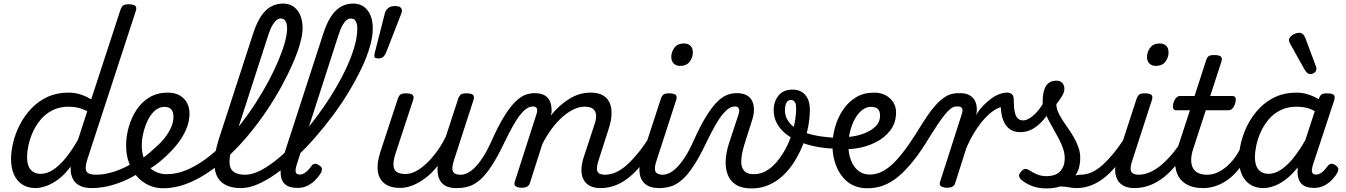

<svg xmlns="http://www.w3.org/2000/svg" viewBox="-20 -1039 7556 1078"><path d="M180 17Q137 17 106 -2.5Q75 -22 58.5 -59Q42 -96 42 -146Q42 -190 54.5 -241Q67 -292 92.5 -341Q118 -390 156.5 -430.5Q195 -471 247 -495Q299 -519 365 -519Q399 -519 431 -509Q463 -499 492 -481L656 -983Q663 -1003 672.5 -1009Q682 -1015 701 -1015Q732 -1015 740.5 -1005.5Q749 -996 742 -976L470 -143Q455 -95 465.5 -76.5Q476 -58 520 -58Q532 -58 537.5 -46.5Q543 -35 540.5 -20.5Q538 -6 527 5.5Q516 17 497 17Q462 17 438.5 8Q415 -1 401.5 -16.5Q388 -32 382 -52Q376 -72 377 -93L376 -103Q342 -57 306 -31Q270 -5 237.5 6Q205 17 180 17ZM208 -63Q243 -63 278 -85.5Q313 -108 348.5 -151.5Q384 -195 418 -255L470 -415Q441 -429 416 -434.5Q391 -440 366 -440Q316 -440 277 -421Q238 -402 210.5 -370Q183 -338 165.5 -300Q148 -262 140 -224.5Q132 -187 132 -157Q132 -126 140.5 -105.5Q149 -85 166.5 -74Q184 -63 208 -63Z M497 17Q478 17 472 5.5Q466 -6 470.5 -20.5Q475 -35 488 -46.5Q501 -58 520 -58Q568 -58 623 -76Q678 -94 732 -128Q743 -136 753 -130.5Q763 -125 769 -113Q775 -101 774.5 -88.5Q774 -76 764 -70Q715 -39 667 -19.5Q619 0 576 8.5Q533 17 497 17Z M730 -121Q764 -138 794.5 -161Q825 -184 850 -209Q880 -234 903.5 -263.5Q927 -293 940.5 -323.5Q954 -354 954 -382Q954 -410 942 -424.5Q930 -439 903 -439Q889 -439 882.5 -451Q876 -463 877.5 -479Q879 -495 890 -507Q901 -519 922 -519Q961 -519 988.5 -503.5Q1016 -488 1030 -461.5Q1044 -435 1044 -401Q1044 -357 1025.5 -313.5Q1007 -270 975 -229.5Q943 -189 902 -153Q872 -125 835.5 -101Q799 -77 761 -57Z M896 18Q853 18 815.5 1Q778 -16 749.5 -48Q721 -80 704.5 -124Q688 -168 688 -222Q688 -274 703 -326.5Q718 -379 747 -423Q776 -467 820 -493Q864 -519 922 -519Q931 -519 933.5 -507Q936 -495 932.5 -479Q929 -463 921.5 -451Q914 -439 905 -439Q879 -439 859 -425Q839 -411 823.5 -387.5Q808 -364 797.5 -335.5Q787 -307 781.5 -278Q776 -249 776 -224Q776 -187 785.5 -156.5Q795 -126 814 -105Q833 -84 858.5 -72.5Q884 -61 915 -61Q969 -61 1022.5 -82.5Q1076 -104 1129 -142Q1182 -180 1232.5 -230.5Q1283 -281 1329 -339.5Q1375 -398 1415 -460Q1455 -522 1487.5 -583Q1520 -644 1543.5 -700Q1567 -756 1579.5 -802Q1592 -848 1592 -880Q1592 -894 1605 -901Q1618 -908 1635.5 -908Q1653 -908 1666 -901Q1679 -894 1679 -880Q1679 -846 1665 -795.5Q1651 -745 1624.5 -684Q1598 -623 1561.5 -556Q1525 -489 1479.5 -421Q1434 -353 1381 -288.5Q1328 -224 1269.5 -168.5Q1211 -113 1149 -71Q1087 -29 1023.5 -5.5Q960 18 896 18Z M1334 17Q1264 17 1226.5 -14Q1189 -45 1184.5 -105.5Q1180 -166 1208 -256L1401 -850Q1430 -939 1471 -979Q1512 -1019 1570 -1019Q1604 -1019 1628.5 -1001.5Q1653 -984 1666 -953Q1679 -922 1679 -879Q1679 -860 1666 -851Q1653 -842 1635.5 -842Q1618 -842 1605 -851Q1592 -860 1592 -879Q1592 -897 1588 -909.5Q1584 -922 1576.5 -928.5Q1569 -935 1555 -935Q1544 -935 1532.5 -926Q1521 -917 1509 -896.5Q1497 -876 1485 -838L1287 -226Q1268 -166 1268.5 -129Q1269 -92 1291 -75Q1313 -58 1357 -58Q1371 -58 1377.5 -46.5Q1384 -35 1381 -20.5Q1378 -6 1366.5 5.5Q1355 17 1334 17Z M1335 17Q1316 17 1310 5.5Q1304 -6 1309 -20.5Q1314 -35 1326.5 -46.5Q1339 -58 1358 -58Q1396 -58 1443 -82Q1490 -106 1541.5 -149Q1593 -192 1645.5 -248.5Q1698 -305 1747.5 -370Q1797 -435 1840 -503.5Q1883 -572 1916 -639.5Q1949 -707 1967.5 -768.5Q1986 -830 1986 -879Q1986 -898 1999 -907.5Q2012 -917 2029.5 -917Q2047 -917 2060 -907.5Q2073 -898 2073 -879Q2073 -833 2056.5 -776Q2040 -719 2009.5 -655Q1979 -591 1938.5 -524Q1898 -457 1849.5 -391.5Q1801 -326 1748 -265.5Q1695 -205 1640 -154Q1585 -103 1531 -64.5Q1477 -26 1427 -4.5Q1377 17 1335 17Z M1651 16Q1608 16 1586.5 0.5Q1565 -15 1559 -41Q1553 -67 1557.5 -99Q1562 -131 1572 -163L1795 -850Q1824 -939 1865 -979Q1906 -1019 1964 -1019Q1998 -1019 2022.5 -1001.5Q2047 -984 2060 -953Q2073 -922 2073 -879Q2073 -860 2060 -851Q2047 -842 2029.5 -842Q2012 -842 1999 -851Q1986 -860 1986 -879Q1986 -897 1982 -909.5Q1978 -922 1970.5 -928.5Q1963 -935 1949 -935Q1938 -935 1926 -926Q1914 -917 1902.5 -896.5Q1891 -876 1879 -838L1646 -115Q1642 -102 1640 -89Q1638 -76 1643 -67.5Q1648 -59 1662 -59Q1676 -59 1688 -66Q1700 -73 1710.5 -84.5Q1721 -96 1729 -107Q1734 -116 1744.5 -119Q1755 -122 1770 -112Q1787 -102 1787.5 -91.5Q1788 -81 1783 -70Q1773 -53 1754.5 -32.5Q1736 -12 1710 2Q1684 16 1651 16Z M2105 -711Q2083 -711 2082 -720.5Q2081 -730 2084 -742L2141 -965Q2145 -981 2158.5 -993Q2172 -1005 2197 -1005Q2225 -1005 2232.5 -993Q2240 -981 2234 -965L2147 -742Q2142 -730 2132.5 -720.5Q2123 -711 2105 -711Z M2226 16Q2172 16 2140 -8Q2108 -32 2101.5 -76.5Q2095 -121 2114 -181L2213 -483Q2220 -503 2229.5 -509Q2239 -515 2258 -515Q2289 -515 2297.5 -505.5Q2306 -496 2299 -476L2200 -175Q2188 -137 2189 -112Q2190 -87 2206.5 -74.5Q2223 -62 2257 -62Q2284 -62 2313.5 -77Q2343 -92 2373 -120Q2403 -148 2431.5 -186.5Q2460 -225 2483 -272L2552 -483Q2559 -503 2568.5 -509Q2578 -515 2597 -515Q2628 -515 2636.5 -505.5Q2645 -496 2638 -476L2530 -143Q2514 -95 2523 -76.5Q2532 -58 2564 -58Q2578 -58 2584 -46.5Q2590 -35 2587.5 -20.5Q2585 -6 2573 5.5Q2561 17 2540 17Q2511 17 2490.5 8.5Q2470 0 2458 -15Q2446 -30 2441 -49.5Q2436 -69 2436 -92L2438 -109Q2415 -79 2389 -56Q2363 -33 2335.5 -17Q2308 -1 2280.5 7.5Q2253 16 2226 16Z M2546 17Q2535 17 2532 5.5Q2529 -6 2533 -20.5Q2537 -35 2546.5 -46.5Q2556 -58 2568 -58Q2584 -58 2603.5 -67Q2623 -76 2644.5 -97Q2666 -118 2690 -154Q2714 -190 2739 -246Q2778 -333 2811 -386Q2844 -439 2873 -467.5Q2902 -496 2928.5 -506Q2955 -516 2981 -516Q2992 -516 2995 -504.5Q2998 -493 2996 -478.5Q2994 -464 2987.5 -452.5Q2981 -441 2971 -441Q2955 -441 2938.5 -430.5Q2922 -420 2903 -397Q2884 -374 2862 -335.5Q2840 -297 2813 -241Q2774 -159 2740.5 -108Q2707 -57 2675.5 -29.5Q2644 -2 2612.5 7.5Q2581 17 2546 17Z M3352 17Q3315 17 3291 4Q3267 -9 3255.5 -32.5Q3244 -56 3244.5 -86.5Q3245 -117 3256 -152L3319 -344Q3329 -374 3326.5 -395.5Q3324 -417 3308.5 -428.5Q3293 -440 3263 -440Q3233 -440 3201 -425Q3169 -410 3137.5 -382Q3106 -354 3077.5 -315.5Q3049 -277 3025 -230L2955 -11Q2951 2 2940.5 8.5Q2930 15 2907 15Q2891 15 2877.5 8Q2864 1 2870 -18L2992 -398Q2999 -419 2994.5 -430Q2990 -441 2972 -441Q2958 -441 2952 -452.5Q2946 -464 2947 -478.5Q2948 -493 2957.5 -504.5Q2967 -516 2982 -516Q3010 -516 3029 -508Q3048 -500 3059 -485Q3070 -470 3074 -450Q3078 -430 3077 -408L3072 -390Q3097 -421 3123.5 -444.5Q3150 -468 3178 -485Q3206 -502 3235.5 -510.5Q3265 -519 3295 -519Q3351 -519 3380 -493Q3409 -467 3413 -420Q3417 -373 3396 -311L3342 -143Q3326 -95 3334.5 -76.5Q3343 -58 3376 -58Q3390 -58 3395.5 -46.5Q3401 -35 3399 -20.5Q3397 -6 3385 5.5Q3373 17 3352 17Z M3353 17Q3339 17 3332.5 5.5Q3326 -6 3328.5 -20.5Q3331 -35 3343 -46.5Q3355 -58 3376 -58Q3406 -58 3436.5 -71Q3467 -84 3498 -111.5Q3529 -139 3562.5 -180Q3596 -221 3631 -277Q3640 -290 3652 -289Q3664 -288 3670.5 -278.5Q3677 -269 3671 -257Q3635 -187 3597 -135Q3559 -83 3519.5 -49.5Q3480 -16 3438.5 0.5Q3397 17 3353 17Z M3679 17Q3642 17 3617.5 4Q3593 -9 3581.5 -32.5Q3570 -56 3570 -86Q3570 -116 3582 -152L3690 -483Q3697 -503 3706.5 -509Q3716 -515 3735 -515Q3766 -515 3774.5 -505.5Q3783 -496 3776 -476L3668 -143Q3651 -95 3660 -76.5Q3669 -58 3702 -58Q3716 -58 3722 -46.5Q3728 -35 3725.5 -20.5Q3723 -6 3711.5 5.5Q3700 17 3679 17ZM3797 -669Q3777 -669 3763 -682Q3749 -695 3749 -720Q3749 -747 3766.5 -771Q3784 -795 3821 -795Q3842 -795 3856 -782.5Q3870 -770 3870 -744Q3870 -717 3852.5 -693Q3835 -669 3797 -669Z M3680 17Q3669 17 3666 5.5Q3663 -6 3667 -20.5Q3671 -35 3680.5 -46.5Q3690 -58 3702 -58Q3718 -58 3737.5 -67Q3757 -76 3778.5 -97Q3800 -118 3824 -154Q3848 -190 3873 -246Q3912 -333 3945 -386Q3978 -439 4007 -467.5Q4036 -496 4062.5 -506Q4089 -516 4115 -516Q4126 -516 4129 -504.5Q4132 -493 4130 -478.5Q4128 -464 4121.5 -452.5Q4115 -441 4105 -441Q4089 -441 4072.5 -430.5Q4056 -420 4037 -397Q4018 -374 3996 -335.5Q3974 -297 3947 -241Q3908 -159 3874.5 -108Q3841 -57 3809.5 -29.5Q3778 -2 3746.5 7.5Q3715 17 3680 17Z M4200 19Q4145 19 4112 -2Q4079 -23 4065.5 -59Q4052 -95 4054.5 -139.5Q4057 -184 4072 -231L4127 -398Q4133 -419 4128 -430Q4123 -441 4107 -441Q4092 -441 4084.5 -452.5Q4077 -464 4078 -478.5Q4079 -493 4088.5 -504.5Q4098 -516 4117 -516Q4150 -516 4171.5 -504.5Q4193 -493 4203 -472Q4213 -451 4213 -423.5Q4213 -396 4203 -365L4166 -249Q4156 -219 4148.5 -186Q4141 -153 4142 -125Q4143 -97 4159 -79Q4175 -61 4213 -61Q4247 -61 4278 -77.5Q4309 -94 4335 -123Q4361 -152 4382.5 -189Q4404 -226 4419 -267.5Q4434 -309 4442 -351Q4450 -393 4450 -430Q4450 -450 4445.5 -460.5Q4441 -471 4434.5 -474.5Q4428 -478 4420 -478Q4403 -478 4396 -492.5Q4389 -507 4397 -521.5Q4405 -536 4430 -536Q4458 -536 4479.5 -524Q4501 -512 4514 -487Q4527 -462 4527 -423Q4527 -377 4517.5 -327Q4508 -277 4488.5 -227.5Q4469 -178 4441.5 -133.5Q4414 -89 4377.5 -54.5Q4341 -20 4296.5 -0.5Q4252 19 4200 19Z M4689 -204Q4631 -204 4577 -213Q4523 -222 4477 -240Q4431 -258 4396.5 -284Q4362 -310 4343 -344.5Q4324 -379 4324 -420Q4324 -469 4351 -502.5Q4378 -536 4430 -536Q4446 -536 4448 -521.5Q4450 -507 4442.5 -492.5Q4435 -478 4420 -478Q4405 -478 4396 -462.5Q4387 -447 4387 -421Q4387 -391 4401 -366.5Q4415 -342 4441 -323.5Q4467 -305 4505 -292.5Q4543 -280 4590.5 -273Q4638 -266 4695 -264Q4705 -264 4709.5 -254.5Q4714 -245 4713.5 -233.5Q4713 -222 4707 -213Q4701 -204 4689 -204Z M4672 -273Q4704 -267 4746 -270.5Q4788 -274 4828 -288.5Q4868 -303 4894.5 -328Q4921 -353 4921 -390Q4921 -416 4908.5 -427.5Q4896 -439 4869 -439Q4855 -439 4848.5 -451Q4842 -463 4843.5 -479Q4845 -495 4856 -507Q4867 -519 4888 -519Q4914 -519 4936.5 -511Q4959 -503 4975.5 -488Q4992 -473 5001.5 -453Q5011 -433 5011 -408Q5011 -350 4979.5 -308Q4948 -266 4896.5 -240Q4845 -214 4785 -205.5Q4725 -197 4669 -204Z M4850 18Q4811 18 4779.5 5.5Q4748 -7 4725 -30Q4702 -53 4686 -83.5Q4670 -114 4662 -149.5Q4654 -185 4654 -222Q4654 -274 4669 -326.5Q4684 -379 4713.5 -423Q4743 -467 4786.5 -493Q4830 -519 4888 -519Q4899 -519 4902.5 -507Q4906 -495 4902.5 -479Q4899 -463 4890.5 -451Q4882 -439 4870 -439Q4848 -439 4828.5 -426.5Q4809 -414 4793 -392Q4777 -370 4766 -342.5Q4755 -315 4749 -284.5Q4743 -254 4743 -226Q4743 -195 4750 -165Q4757 -135 4771.5 -111.5Q4786 -88 4809 -73.5Q4832 -59 4864 -59Q4903 -59 4939 -79Q4975 -99 5010 -136.5Q5045 -174 5081.5 -226.5Q5118 -279 5158 -345Q5192 -399 5220 -433Q5248 -467 5272 -485Q5296 -503 5316.5 -509.5Q5337 -516 5358 -516Q5372 -516 5377.5 -504.5Q5383 -493 5381.5 -478.5Q5380 -464 5371.5 -452.5Q5363 -441 5347 -441Q5334 -441 5318.5 -429.5Q5303 -418 5284.5 -395Q5266 -372 5244.5 -340Q5223 -308 5198 -268Q5152 -191 5108.5 -136.5Q5065 -82 5023.5 -47.5Q4982 -13 4939.5 2.5Q4897 18 4850 18Z M5295 15Q5279 15 5265.5 8Q5252 1 5258 -18L5380 -398Q5387 -419 5382 -430Q5377 -441 5360 -441Q5345 -441 5339 -452.5Q5333 -464 5334.5 -478.5Q5336 -493 5345 -504.5Q5354 -516 5370 -516Q5398 -516 5417 -507.5Q5436 -499 5447 -484Q5458 -469 5462 -450Q5466 -431 5464 -411L5459 -394Q5480 -425 5502.5 -448Q5525 -471 5547.5 -487Q5570 -503 5592.5 -511Q5615 -519 5636 -519Q5655 -519 5661.5 -507Q5668 -495 5664 -479Q5660 -463 5647.5 -451Q5635 -439 5614 -439Q5593 -439 5566 -422.5Q5539 -406 5510 -375Q5481 -344 5454 -301Q5427 -258 5405 -206L5343 -11Q5339 2 5328.5 8.5Q5318 15 5295 15Z M5708 -297Q5672 -297 5648 -315Q5624 -333 5611.5 -367Q5599 -401 5599 -450L5624 -519Q5650 -519 5661 -510.5Q5672 -502 5672 -474Q5672 -434 5677.5 -409.5Q5683 -385 5694.5 -374Q5706 -363 5724 -363Q5745 -363 5769 -380.5Q5793 -398 5815 -426.5Q5837 -455 5853 -489Q5860 -501 5869.5 -501.5Q5879 -502 5888 -494Q5897 -486 5900.5 -475Q5904 -464 5899 -453Q5870 -403 5840 -368Q5810 -333 5778 -315Q5746 -297 5708 -297Z M6025 17Q6006 17 5985 13Q5964 9 5938 8Q5912 7 5878 13L5910 -17Q5939 -29 5965 -38.5Q5991 -48 6013 -53Q6035 -58 6048 -58Q6057 -58 6059.5 -46.5Q6062 -35 6058.5 -20.5Q6055 -6 6046 5.5Q6037 17 6025 17ZM5856 19Q5806 19 5768.5 3Q5731 -13 5712 -32Q5702 -42 5701.5 -52.5Q5701 -63 5715 -78Q5726 -90 5736.5 -90.5Q5747 -91 5761 -82Q5775 -72 5800 -61Q5825 -50 5855 -50Q5907 -50 5932.5 -77Q5958 -104 5958 -152Q5958 -177 5949 -204Q5940 -231 5925.5 -258.5Q5911 -286 5895.5 -313Q5880 -340 5865.5 -367.5Q5851 -395 5842.5 -420Q5834 -445 5834 -468Q5834 -527 5853 -556.5Q5872 -586 5911 -586Q5934 -586 5945 -572.5Q5956 -559 5956 -541Q5956 -523 5945 -503.5Q5934 -484 5911 -454Q5911 -433 5920.5 -411Q5930 -389 5945 -365.5Q5960 -342 5977.5 -317.5Q5995 -293 6010 -266.5Q6025 -240 6035 -211.5Q6045 -183 6045 -152Q6045 -70 5992.5 -25.5Q5940 19 5856 19Z M6024 17Q6010 17 6003.5 5.5Q5997 -6 5999.5 -20.5Q6002 -35 6014 -46.5Q6026 -58 6047 -58Q6077 -58 6107.5 -71Q6138 -84 6169 -111.5Q6200 -139 6233.5 -180Q6267 -221 6302 -277Q6311 -290 6323 -289Q6335 -288 6341.5 -278.5Q6348 -269 6342 -257Q6306 -187 6268 -135Q6230 -83 6190.5 -49.5Q6151 -16 6109.5 0.5Q6068 17 6024 17Z M6350 17Q6313 17 6288.5 4Q6264 -9 6252.5 -32.5Q6241 -56 6241 -86Q6241 -116 6253 -152L6361 -483Q6368 -503 6377.5 -509Q6387 -515 6406 -515Q6437 -515 6445.5 -505.5Q6454 -496 6447 -476L6339 -143Q6322 -95 6331 -76.5Q6340 -58 6373 -58Q6387 -58 6393 -46.5Q6399 -35 6396.5 -20.5Q6394 -6 6382.5 5.5Q6371 17 6350 17ZM6468 -669Q6448 -669 6434 -682Q6420 -695 6420 -720Q6420 -747 6437.5 -771Q6455 -795 6492 -795Q6513 -795 6527 -782.5Q6541 -770 6541 -744Q6541 -717 6523.5 -693Q6506 -669 6468 -669Z M6349 17Q6335 17 6328.5 5.5Q6322 -6 6324.5 -20.5Q6327 -35 6339 -46.5Q6351 -58 6372 -58Q6403 -58 6434 -71Q6465 -84 6497 -110Q6529 -136 6562 -175.5Q6595 -215 6629 -268Q6638 -282 6649.5 -281Q6661 -280 6668 -270.5Q6675 -261 6670 -249Q6635 -181 6597.5 -131Q6560 -81 6519.5 -48Q6479 -15 6436.5 1Q6394 17 6349 17Z M6733 17Q6684 17 6649.5 0Q6615 -17 6597 -48Q6579 -79 6578 -121.5Q6577 -164 6594 -215L6661 -420H6582Q6571 -420 6567 -430Q6563 -440 6568 -460Q6574 -480 6584 -490Q6594 -500 6604 -500H6687L6751 -698Q6757 -718 6766.5 -724Q6776 -730 6796 -730Q6827 -730 6835.5 -720.5Q6844 -711 6837 -691L6775 -500H6901Q6912 -500 6916.5 -490.5Q6921 -481 6915 -460Q6910 -441 6900 -430.5Q6890 -420 6879 -420H6750L6680 -205Q6668 -169 6668 -141Q6668 -113 6678.5 -94.5Q6689 -76 6709 -67Q6729 -58 6757 -58Q6771 -58 6776.5 -46.5Q6782 -35 6780 -20.5Q6778 -6 6766 5.5Q6754 17 6733 17Z M6736 17Q6722 17 6715.5 5.5Q6709 -6 6711.5 -20.5Q6714 -35 6726 -46.5Q6738 -58 6759 -58Q6785 -58 6811.5 -69Q6838 -80 6864 -101.5Q6890 -123 6912 -153Q6934 -183 6951 -220Q6956 -235 6968.5 -234.5Q6981 -234 6990.5 -224.5Q7000 -215 6996 -201Q6978 -150 6950 -109.5Q6922 -69 6888 -41Q6854 -13 6815 2Q6776 17 6736 17Z M7074 17Q7031 17 7000 -2.5Q6969 -22 6952.5 -59Q6936 -96 6936 -146Q6936 -190 6948.5 -241Q6961 -292 6986.5 -341Q7012 -390 7050.5 -430.5Q7089 -471 7141 -495Q7193 -519 7259 -519Q7292 -519 7324 -509Q7356 -499 7384 -482L7385 -486Q7392 -504 7401.5 -509.5Q7411 -515 7429 -515Q7461 -515 7469 -505.5Q7477 -496 7471 -476L7352 -115Q7348 -102 7346 -89Q7344 -76 7349 -67.5Q7354 -59 7369 -59Q7382 -59 7394 -66Q7406 -73 7416.5 -84.5Q7427 -96 7435 -107Q7441 -116 7451.5 -119Q7462 -122 7477 -112Q7493 -102 7494 -91.5Q7495 -81 7489 -70Q7480 -53 7461.5 -32.5Q7443 -12 7417 2Q7391 16 7358 16Q7327 16 7308 7Q7289 -2 7279.5 -17Q7270 -32 7267 -51Q7264 -70 7266 -90Q7266 -93 7266 -95.5Q7266 -98 7267 -100Q7232 -56 7197 -30Q7162 -4 7130.5 6.5Q7099 17 7074 17ZM7026 -157Q7026 -126 7034.5 -105.5Q7043 -85 7060.5 -74Q7078 -63 7102 -63Q7136 -63 7171 -85.5Q7206 -108 7241 -151Q7276 -194 7309 -253L7362 -415Q7335 -430 7310 -435Q7285 -440 7260 -440Q7210 -440 7171 -421Q7132 -402 7104.5 -370Q7077 -338 7059.5 -300Q7042 -262 7034 -224.5Q7026 -187 7026 -157Z M7336 -623Q7329 -623 7321.5 -628Q7314 -633 7306 -646L7225 -791Q7222 -797 7219.5 -802Q7217 -807 7217 -813Q7217 -824 7226 -833.5Q7235 -843 7248.5 -849Q7262 -855 7275 -855Q7298 -855 7310 -823L7367 -670Q7369 -666 7370 -661.5Q7371 -657 7371 -653Q7371 -638 7359.5 -630.5Q7348 -623 7336 -623Z"/></svg>

Font: Playwrite MX
Style: Regular
Weight: 400
Designer: Veronika Burian, José Scaglione
Foundry: TypeTogether
Version: Version 1.002